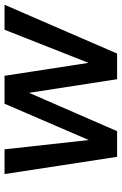

<svg xmlns="http://www.w3.org/2000/svg" viewBox="135 -671 536 846"><g transform="rotate(-90 403.0 -248.0)"><path d="M135 0 59 -496H168L209 -125L369 -496H492L549 -126L695 -496H805L590 0H477L417 -388L248 0Z"/></g></svg>

Font: Host Grotesk Medium
Style: Italic
Weight: 500
Italic angle: -8°
Designer: Doğukan Karapınar based on Poppins by Indian Type Foundry, Jonny Pinhorn
Foundry: Element Type
Version: Version 1.001; ttfautohint (v1.8.4.7-5d5b)